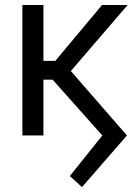

<svg xmlns="http://www.w3.org/2000/svg" viewBox="-20 -556 553 788"><path d="M316.4 211.9 266.6 166.5 399.9 0 193.8 -231.4 239.3 -300.8 501 0ZM71.8 0V-535.6H158.2V0ZM125 -229V-306.2H207L398.9 -535.6H503.9L240.2 -229Z"/></svg>

Font: Inter 20pt
Style: Regular
Weight: 400
Version: Version 4.001;git-66647c0bb